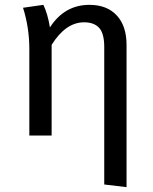

<svg xmlns="http://www.w3.org/2000/svg" viewBox="-20 -559 632 792"><path d="M349 -539Q421 -539 461.5 -495.5Q502 -452 502 -374V213L410 202V-365Q410 -421 389 -444Q368 -467 327 -467Q251 -467 193 -374V0H101V-357Q101 -445 75 -527L159 -539Q177 -501 186 -446Q246 -539 349 -539Z"/></svg>

Font: Fira Sans
Style: Regular
Weight: 400
Designer: Carrois Corporate & Edenspiekermann AG
Foundry: Carrois Corporate GbR & Edenspiekermann AG
Version: Version 4.106;PS 004.106;hotconv 1.0.70;makeotf.lib2.5.58329